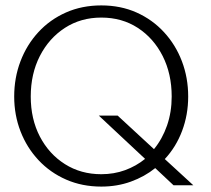

<svg xmlns="http://www.w3.org/2000/svg" viewBox="-20 -685 780 710"><path d="M354.6 5Q283.8 5 224.8 -20.8Q165.7 -46.6 122.5 -92.7Q79.3 -138.8 55.9 -199.2Q32.5 -259.6 32.5 -328Q32.5 -397.4 55.7 -458.4Q78.9 -519.4 121.8 -566Q164.7 -612.6 223.9 -638.8Q283 -665 354.6 -665Q426.2 -665 484.9 -638.8Q543.6 -612.6 586.5 -566Q629.5 -519.4 652.7 -458.4Q675.9 -397.4 675.9 -328Q675.9 -260.7 653.4 -201Q631 -141.4 589.4 -96.8L694.8 0H621.6L554 -63.4Q514.6 -31.7 464 -13.4Q413.3 5 354.6 5ZM354.6 -40.8Q401.6 -40.8 442.7 -55.8Q483.7 -70.9 516.5 -97.5L345.4 -257.5H415.1L549.4 -133.5Q580.4 -171.2 597.7 -220.9Q614.9 -270.6 614.9 -328Q614.9 -412.1 581.5 -477.9Q548.2 -543.7 489.6 -581.9Q431 -620 354.6 -620Q278.9 -620 220 -581.9Q161.1 -543.7 127.4 -477.9Q93.7 -412.1 93.7 -328Q93.7 -244.9 127.4 -180.1Q161.2 -115.3 220.1 -78.1Q278.9 -40.8 354.6 -40.8Z"/></svg>

Font: Panamera Thin
Style: Regular
Weight: 100
Designer: Bastien Sozeau
Foundry: NBR — Bastien Sozeau
Version: Version 3.003;gftools[0.9.33]